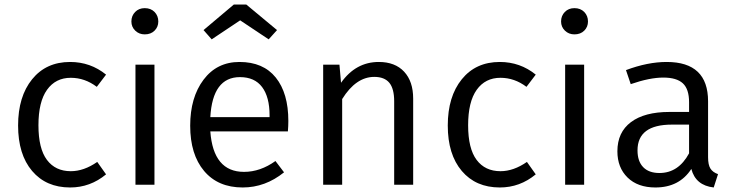

<svg xmlns="http://www.w3.org/2000/svg" viewBox="-20 -817 3249 849"><path d="M290 -543Q380 -543 449 -487L408 -433Q355 -473 293 -473Q226 -473 188 -420Q150 -367 150 -263Q150 -160 187.5 -110Q225 -60 293 -60Q351 -60 410 -101L449 -46Q379 12 290 12Q184 12 122 -61Q60 -134 60 -262Q60 -390 122 -466.5Q184 -543 290 -543Z M620 -781Q647 -781 663.5 -764Q680 -747 680 -722Q680 -698 663.5 -681.5Q647 -665 620 -665Q595 -665 578 -681.5Q561 -698 561 -722Q561 -747 577.5 -764Q594 -781 620 -781ZM663 -531V0H579V-531Z M1042 -727 916 -643 880 -684 1014 -797H1069L1205 -684L1168 -643ZM1255 -282Q1255 -260 1253 -236H910Q923 -57 1059 -57Q1131 -57 1198 -105L1236 -55Q1153 12 1053 12Q944 12 882.5 -61Q821 -134 821 -261Q821 -386 880 -464.5Q939 -543 1039 -543Q1144 -543 1199.5 -474Q1255 -405 1255 -282ZM1172 -299V-307Q1172 -388 1139 -432Q1106 -476 1041 -476Q920 -476 910 -299Z M1655 -543Q1727 -543 1767 -500Q1807 -457 1807 -381V0H1723V-369Q1723 -425 1701.5 -451Q1680 -477 1635 -477Q1554 -477 1493 -379V0H1409V-531H1481L1488 -451Q1553 -543 1655 -543Z M2190 -543Q2280 -543 2349 -487L2308 -433Q2255 -473 2193 -473Q2126 -473 2088 -420Q2050 -367 2050 -263Q2050 -160 2087.5 -110Q2125 -60 2193 -60Q2251 -60 2310 -101L2349 -46Q2279 12 2190 12Q2084 12 2022 -61Q1960 -134 1960 -262Q1960 -390 2022 -466.5Q2084 -543 2190 -543Z M2520 -781Q2547 -781 2563.5 -764Q2580 -747 2580 -722Q2580 -698 2563.5 -681.5Q2547 -665 2520 -665Q2495 -665 2478 -681.5Q2461 -698 2461 -722Q2461 -747 2477.5 -764Q2494 -781 2520 -781ZM2563 -531V0H2479V-531Z M3111 -122Q3111 -88 3121.5 -71.5Q3132 -55 3155 -47L3136 12Q3056 3 3037 -70Q2984 12 2878 12Q2800 12 2755 -32Q2710 -76 2710 -148Q2710 -232 2770 -277Q2830 -322 2940 -322H3027V-365Q3027 -423 2999.5 -448.5Q2972 -474 2913 -474Q2853 -474 2769 -445L2748 -507Q2844 -543 2928 -543Q3111 -543 3111 -369ZM2896 -52Q2980 -52 3027 -139V-266H2951Q2799 -266 2799 -152Q2799 -104 2824 -78Q2849 -52 2896 -52Z"/></svg>

Font: Sedus Text
Style: Regular
Weight: 400
Designer: TypeMates
Foundry: TypeMates, Runge Thomsen GbR
Version: Version 4.202;PS 004.202;hotconv 1.0.88;makeotf.lib2.5.64775